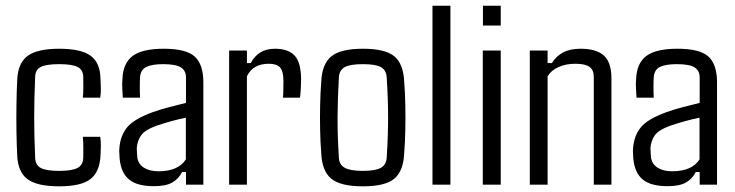

<svg xmlns="http://www.w3.org/2000/svg" viewBox="-20 -654 2603 680"><path d="M335 -308.1H273.4Q275.4 -325.2 275.1 -347.2Q274.9 -369.1 274.9 -381.3Q274.4 -407.2 254.6 -417Q234.9 -426.8 189.9 -426.8Q144 -426.8 124.5 -417Q105 -407.2 104.5 -381.3Q101.1 -304.7 101.1 -238.5Q101.1 -172.4 104.5 -96.2Q105 -69.3 124.5 -59.1Q144 -48.8 189.5 -48.8Q234.4 -48.8 254.4 -59.1Q274.4 -69.3 274.9 -96.2Q274.9 -109.4 275.1 -128.2Q275.4 -147 273.4 -169.4H335Q337.4 -155.3 337.2 -136.5Q336.9 -117.7 335.9 -102.5Q333 -44.9 300 -19.5Q267.1 5.9 189.5 5.9Q111.3 5.9 77.4 -19.5Q43.5 -44.9 41 -102.5Q39.1 -138.7 38.3 -187.5Q37.6 -236.3 38.3 -285.6Q39.1 -335 41 -371.6Q43.5 -430.7 77.9 -456.1Q112.3 -481.4 189.9 -481.4Q267.1 -481.4 301 -456.5Q335 -431.6 335.9 -374.5Q336.9 -359.9 337.2 -341.1Q337.4 -322.3 335 -308.1Z M525.4 5.4Q465.8 5.4 437.3 -18.1Q408.7 -41.5 403.8 -91.3Q403.3 -101.1 402.6 -110.8Q401.9 -120.6 402.8 -129.9Q406.2 -173.3 430.2 -202.9Q454.1 -232.4 521 -256.8Q548.3 -266.6 578.6 -274.4Q608.9 -282.2 638.7 -289.6V-379.9Q638.7 -403.8 620.6 -415.3Q602.5 -426.8 557.6 -426.8Q518.6 -426.8 498.3 -417Q478 -407.2 476.1 -381.3Q475.1 -369.1 475.1 -346.4Q475.1 -323.7 476.1 -308.1H415Q414.1 -320.3 413.1 -339.8Q412.1 -359.4 413.6 -374.5Q416 -431.2 450.4 -456.3Q484.9 -481.4 560.1 -481.4Q638.7 -481.4 669.2 -454.1Q699.7 -426.8 700.2 -364.3V0H638.7V-44.9H625Q612.8 -20.5 590.1 -7.6Q567.4 5.4 525.4 5.4ZM541 -47.4Q611.3 -47.4 638.2 -89.4V-237.3Q614.7 -232.4 590.1 -225.8Q565.4 -219.2 532.2 -208Q492.7 -193.4 479.5 -174.3Q466.3 -155.3 464.4 -129.9Q464.8 -122.6 465.1 -114Q465.3 -105.5 466.3 -96.2Q469.7 -72.8 489.7 -60.1Q509.8 -47.4 541 -47.4Z M854.5 0H791.5V-475.1H854.5V-430.7H868.2Q880.9 -455.1 901.9 -468.3Q922.9 -481.4 954.1 -481.4Q1001 -481.4 1023.7 -456.8Q1046.4 -432.1 1046.4 -371.6Q1046.4 -358.4 1045.4 -340.3Q1044.4 -322.3 1042.5 -308.1H981.9Q982.9 -313 983.2 -325.2Q983.4 -337.4 983.6 -349.6Q983.9 -361.8 983.9 -366.2Q983.9 -402.3 971.7 -415.3Q959.5 -428.2 932.6 -428.2Q875.5 -428.2 854.5 -383.8Z M1265.1 5.9Q1185.5 5.9 1152.8 -21.5Q1120.1 -48.8 1117.7 -112.3Q1114.7 -148.4 1113.8 -192.6Q1112.8 -236.8 1113.8 -281.7Q1114.7 -326.7 1117.7 -363.3Q1120.1 -426.8 1153.1 -454.1Q1186 -481.4 1265.1 -481.4Q1345.2 -481.4 1377.2 -454.1Q1409.2 -426.8 1411.6 -363.3Q1414.6 -327.1 1415.5 -283Q1416.5 -238.8 1415.5 -194.1Q1414.6 -149.4 1411.6 -112.3Q1409.2 -49.3 1377.2 -21.7Q1345.2 5.9 1265.1 5.9ZM1265.1 -48.8Q1310.1 -48.8 1329.1 -59.8Q1348.1 -70.8 1349.6 -96.2Q1354.5 -172.4 1354.5 -237.8Q1354.5 -303.2 1349.6 -379.4Q1348.1 -405.3 1329.6 -416Q1311 -426.8 1265.1 -426.8Q1219.2 -426.8 1200.4 -416Q1181.6 -405.3 1180.2 -379.4Q1175.8 -303.2 1175.5 -237.5Q1175.3 -171.9 1180.2 -96.2Q1181.2 -70.8 1200.9 -59.8Q1220.7 -48.8 1265.1 -48.8Z M1575.2 0H1511.7V-633.8H1575.2Z M1753.4 -563.5H1690.4V-633.8H1753.4ZM1753.4 0H1689.9V-475.1H1753.4Z M1919.4 0H1856.4V-475.1H1919.4V-430.7H1934.6Q1949.7 -455.1 1974.4 -468.3Q1999 -481.4 2036.6 -481.4Q2091.8 -481.4 2118.7 -457.3Q2145.5 -433.1 2145.5 -376.5V0H2083V-381.8Q2083 -406.2 2067.6 -417.2Q2052.2 -428.2 2018.1 -428.2Q1983.9 -428.2 1958 -416.5Q1932.1 -404.8 1919.4 -383.8Z M2344.7 5.4Q2285.2 5.4 2256.6 -18.1Q2228 -41.5 2223.1 -91.3Q2222.7 -101.1 2221.9 -110.8Q2221.2 -120.6 2222.2 -129.9Q2225.6 -173.3 2249.5 -202.9Q2273.4 -232.4 2340.3 -256.8Q2367.7 -266.6 2397.9 -274.4Q2428.2 -282.2 2458 -289.6V-379.9Q2458 -403.8 2439.9 -415.3Q2421.9 -426.8 2377 -426.8Q2337.9 -426.8 2317.6 -417Q2297.4 -407.2 2295.4 -381.3Q2294.4 -369.1 2294.4 -346.4Q2294.4 -323.7 2295.4 -308.1H2234.4Q2233.4 -320.3 2232.4 -339.8Q2231.4 -359.4 2232.9 -374.5Q2235.4 -431.2 2269.8 -456.3Q2304.2 -481.4 2379.4 -481.4Q2458 -481.4 2488.5 -454.1Q2519 -426.8 2519.5 -364.3V0H2458V-44.9H2444.3Q2432.1 -20.5 2409.4 -7.6Q2386.7 5.4 2344.7 5.4ZM2360.4 -47.4Q2430.7 -47.4 2457.5 -89.4V-237.3Q2434.1 -232.4 2409.4 -225.8Q2384.8 -219.2 2351.6 -208Q2312 -193.4 2298.8 -174.3Q2285.6 -155.3 2283.7 -129.9Q2284.2 -122.6 2284.4 -114Q2284.7 -105.5 2285.6 -96.2Q2289.1 -72.8 2309.1 -60.1Q2329.1 -47.4 2360.4 -47.4Z"/></svg>

Font: Agdasima
Style: Regular
Weight: 400
Width: 3
Designer: The DocRepair Project, Patric King
Foundry: Google
Version: Version 2.002